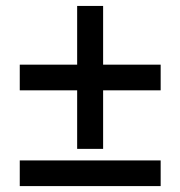

<svg xmlns="http://www.w3.org/2000/svg" viewBox="-20 -630 611 650"><path d="M241.2 -126H329.1V-324.2H523.9V-411.1H329.1V-609.9H241.2V-411.1H46.9V-324.2H241.2ZM523.9 0V-86.9H46.9V0Z"/></svg>

Font: Samim Medium
Style: Regular
Weight: 500
Foundry: DejaVu fonts team - Redesigned by Saber Rastikerdar
Version: Version 4.0.5